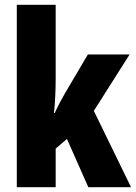

<svg xmlns="http://www.w3.org/2000/svg" viewBox="-20 -780 566 800"><path d="M212 -458V-760H50V0H212V-161L259 -201L348 0H526L371 -318L520 -553H346L250 -390C238 -369 222 -340 208 -309H205C210 -357 212 -407 212 -458Z"/></svg>

Font: Noto Sans Myanmar UI ExtraCondensed Black
Style: Regular
Weight: 900
Width: 2
Designer: Monotype Design Team
Foundry: Monotype Imaging Inc.
Version: Version 2.103